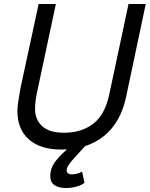

<svg xmlns="http://www.w3.org/2000/svg" viewBox="-20 -731 748 959"><path d="M287 16Q182 16 124.5 -34.5Q67 -85 67 -176Q67 -192 70 -215Q73 -238 77 -260Q81 -282 83 -294L173 -711H259L168 -284Q161 -253 158 -229Q155 -205 155 -188Q155 -133 191 -100.5Q227 -68 300 -68Q386 -68 444.5 -112Q503 -156 525 -256L622 -711H708L610 -248Q583 -119 499 -51.5Q415 16 287 16ZM309 208Q273 208 252 193.5Q231 179 231 148Q231 112 251.5 82.5Q272 53 309 20L353 -20L406 -2L351 58Q331 80 322 94Q313 108 313 120Q313 130 320 135Q327 140 337 140Q351 140 365 136.5Q379 133 390 126L402 182Q389 193 364 200.5Q339 208 309 208Z"/></svg>

Font: Geist
Style: Italic
Weight: 400
Italic angle: -12°
Designer: Basement.studio, Andrés Briganti, Mateo Zaragoza
Foundry: Basement.studio, Vercel, Andrés Briganti, Guido Ferreyra, Mateo Zaragoza
Version: Version 1.500